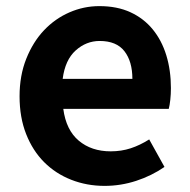

<svg xmlns="http://www.w3.org/2000/svg" viewBox="-20 -594 621 628"><path d="M322 14Q264 14 213 -6Q162 -26 124.5 -63.5Q87 -101 65.5 -155.5Q44 -210 44 -279Q44 -347 66 -402Q88 -457 124 -495Q160 -533 207 -553.5Q254 -574 305 -574Q363 -574 406.5 -554Q450 -534 479.5 -498Q509 -462 524 -413Q539 -364 539 -306Q539 -286 537 -267.5Q535 -249 532 -238H187Q196 -169 237.5 -134Q279 -99 342 -99Q377 -99 407.5 -109Q438 -119 468 -138L518 -48Q476 -19 425.5 -2.5Q375 14 322 14ZM413 -336Q413 -393 387 -426.5Q361 -460 306 -460Q262 -460 227.5 -429Q193 -398 185 -336Z"/></svg>

Font: Kinto Sans
Style: Bold
Weight: 700
Designer: Authors: Ryoko NISHIZUKA  (kana & ideographs); Paul D. Hunt (Latin, Greek & Cyrillic); Wenlong ZHANG  (bopomofo); Sandol
Foundry: Adobe Systems Incorporated, ookami Inc.
Version: Version 0.001